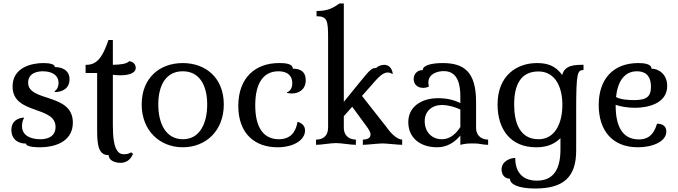

<svg xmlns="http://www.w3.org/2000/svg" viewBox="-20 -829 3881 1099"><path d="M378 -375C378 -429 333 -445 294 -445C294 -460 270 -468 228 -468C162 -468 52 -444 52 -334C52 -171 298 -226 298 -102C298 -32 223 -32 211 -32C164 -32 106 -48 106 -107C106 -118 108 -141 118 -153L116 -156C79 -153 45 -134 45 -85C45 -40 74 -7 129 -7C129 13 190 14 206 14C320 14 397 -34 397 -127C397 -299 141 -243 141 -356C141 -413 198 -421 224 -421C278 -421 315 -399 315 -354C315 -327 301 -311 292 -307L295 -302C338 -302 378 -324 378 -375Z M626 -401C640 -399 656 -398 669 -398C712 -398 757 -408 757 -441C757 -453 750 -474 720 -479C706 -464 674 -459 626 -458V-600H601C576 -531 549 -458 476 -458H470V-411H536V-79C536 11 548 59 602 59C602 86 632 103 670 103C701 103 727 87 741 52L731 43C720 49 709 54 690 54C657 54 626 30 626 -109Z M1026 14C1158 14 1261 -80 1261 -231C1261 -383 1158 -468 1026 -468C894 -468 791 -383 791 -231C791 -82 894 14 1026 14ZM1027 -32C928 -32 886 -124 886 -231C886 -338 928 -421 1026 -421C1125 -421 1166 -336 1166 -231C1166 -125 1125 -32 1027 -32Z M1576 -468C1445 -468 1344 -387 1344 -223C1344 -62 1441 14 1568 14C1662 14 1726 -28 1726 -82C1726 -113 1704 -124 1687 -131H1683C1672 -68 1639 -32 1576 -32C1488 -32 1441 -100 1441 -226C1441 -346 1483 -421 1574 -421C1629 -421 1653 -393 1653 -353C1653 -324 1641 -307 1623 -301V-297C1631 -295 1644 -294 1652 -294C1690 -294 1730 -316 1730 -370C1730 -417 1702 -436 1656 -436C1656 -468 1602 -468 1576 -468Z M1948 -164 1996 -218 2081 -102C2085 -96 2101 -75 2101 -59C2101 -34 2072 -30 2057 -30V0C2079 0 2148 -8 2170 -8C2191 -8 2261 0 2282 0V-30C2260 -30 2226 -53 2192 -102L2052 -280L2091 -324C2131 -368 2163 -414 2199 -414C2210 -414 2220 -410 2225 -405L2228 -408C2224 -439 2205 -458 2179 -458C2161 -458 2140 -449 2134 -440C2108 -440 2099 -432 2040 -359L1948 -246V-809H1923C1887 -784 1858 -766 1792 -766V-736C1853 -736 1858 -712 1858 -612V-99C1858 -47 1825 -30 1789 -30V0C1820 0 1872 -10 1903 -10C1934 -10 1986 0 2017 0V-30C1985 -30 1948 -47 1948 -99Z M2705 -246C2705 -419 2635 -468 2514 -468C2459 -468 2400 -458 2400 -428C2367 -428 2348 -404 2348 -377C2348 -351 2365 -326 2402 -326C2413 -326 2424 -328 2435 -334C2433 -343 2432 -350 2432 -357C2432 -407 2485 -422 2520 -422C2601 -422 2615 -345 2615 -276V-239C2584 -254 2545 -267 2488 -267C2388 -267 2317 -215 2317 -130C2317 -42 2383 14 2482 14C2543 14 2585 -18 2615 -53V0C2646 -8 2664 -8 2695 -8C2726 -8 2743 0 2774 0V-30C2742 -30 2705 -47 2705 -99ZM2510 -32C2450 -32 2411 -75 2411 -136C2411 -194 2455 -228 2508 -228C2545 -228 2584 -217 2615 -202V-102C2591 -64 2556 -32 2510 -32Z M3048 14C3093 14 3143 6 3188 -38V27C3188 159 3133 205 3053 205C2962 205 2929 146 2929 75C2899 75 2851 95 2851 141C2851 165 2864 194 2899 194C2899 226 2946 250 3044 250C3205 250 3278 185 3278 33V-195C3278 -414 3285 -428 3320 -428V-458C3272 -458 3213 -458 3198 -400C3158 -454 3113 -468 3053 -468C2940 -468 2828 -398 2828 -231C2828 -87 2904 14 3048 14ZM3063 -32C2955 -32 2923 -127 2923 -231C2923 -338 2957 -420 3062 -420C3157 -420 3199 -333 3199 -229C3199 -121 3155 -32 3063 -32Z M3637 -31C3539 -31 3504 -112 3504 -225V-229C3530 -220 3570 -212 3614 -212C3692 -212 3799 -238 3799 -337C3799 -406 3748 -436 3709 -436C3709 -463 3668 -468 3634 -468C3490 -468 3407 -377 3407 -228C3407 -83 3484 14 3631 14C3716 14 3794 -19 3794 -76C3794 -107 3772 -121 3741 -121C3718 -45 3678 -31 3637 -31ZM3626 -421C3671 -421 3706 -399 3706 -332C3706 -276 3681 -256 3609 -256C3573 -256 3528 -260 3506 -274C3516 -365 3555 -421 3626 -421Z"/></svg>

Font: Milonga
Style: Regular
Weight: 400
Designer: Pablo Impallari, Brenda Gallo, Rodrigo Fuenzalida
Foundry: Pablo Impallari, Brenda Gallo, Rodrigo Fuenzalida
Version: Version 1.000